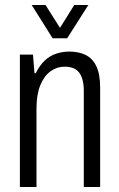

<svg xmlns="http://www.w3.org/2000/svg" viewBox="-20 -743 473 763"><path d="M59 0V-526H111L117 -452H122Q138 -484 158.5 -503Q179 -522 204 -530Q229 -538 256 -538Q293 -538 320.5 -524.5Q348 -511 363 -479.5Q378 -448 378 -394V0H313V-382Q313 -406 308.5 -424Q304 -442 294.5 -454.5Q285 -467 270.5 -472.5Q256 -478 236 -478Q206 -478 180.5 -459.5Q155 -441 140 -404Q125 -367 125 -312V0ZM106 -723H161L235 -606H202L275 -723H331L247 -591H189Z"/></svg>

Font: Archivo Condensed Light
Style: Regular
Weight: 300
Width: 3
Designer: Hector Gatti
Foundry: Omnibus-Type
Version: Version 2.001